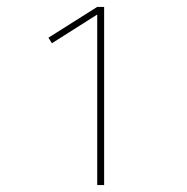

<svg xmlns="http://www.w3.org/2000/svg" viewBox="-20 -858 540 555"><path d="M261 -323V-816L130 -733L120 -749L261 -838H281V-323Z"/></svg>

Font: Iosevka Curly Thin
Style: Regular
Weight: 100
Monospace: yes
Designer: Belleve Invis
Foundry: Belleve Invis
Version: Version 22.1.2; ttfautohint (v1.8.4)